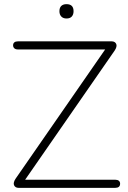

<svg xmlns="http://www.w3.org/2000/svg" viewBox="-20 -904 615 924"><path d="M69 0Q61 0 55.5 -3.5Q50 -7 47.5 -13Q45 -19 47 -27Q49 -35 55 -44L502 -689V-666H66Q55 -666 49 -671.5Q43 -677 43 -686Q43 -695 49 -700Q55 -705 66 -705H518Q526 -705 531.5 -701.5Q537 -698 539.5 -692Q542 -686 540 -678Q538 -670 532 -661L85 -16V-39H535Q546 -39 552 -34Q558 -29 558 -20Q558 -10 552 -5Q546 0 535 0ZM300 -815Q284 -815 275 -824.5Q266 -834 266 -850Q266 -867 275 -875.5Q284 -884 300 -884Q317 -884 325.5 -875.5Q334 -867 334 -850Q334 -834 325.5 -824.5Q317 -815 300 -815Z"/></svg>

Font: Nunito ExtraLight
Style: Regular
Weight: 200
Designer: Vernon Adams
Foundry: Vernon Adams
Version: Version 3.602;April 4, 2023;FontCreator 14.0.0.2856 64-bit